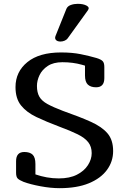

<svg xmlns="http://www.w3.org/2000/svg" viewBox="-20 -983 671 1003"><path d="M482 -527Q454 -527 439 -541Q424 -555 424 -589V-640Q420 -641 416 -642.5Q412 -644 407 -645Q361 -658 306 -658Q259 -658 229.5 -638.5Q200 -619 186.5 -590.5Q173 -562 173 -534Q173 -500 185.5 -478Q198 -456 228 -439.5Q258 -423 308 -404Q396 -373 454 -347Q512 -321 541.5 -286.5Q571 -252 571 -194Q571 -139 538.5 -95Q506 -51 444 -25.5Q382 0 291 0Q245 0 191.5 -10Q138 -20 103 -33Q81 -42 72.5 -50.5Q64 -59 64 -81V-141Q64 -189 107 -189Q136 -189 150.5 -175Q165 -161 165 -126V-72Q194 -62 224.5 -56.5Q255 -51 287 -51Q344 -51 382 -70.5Q420 -90 439.5 -120.5Q459 -151 459 -183Q459 -217 441 -240Q423 -263 385.5 -281.5Q348 -300 291 -321Q222 -347 170.5 -371.5Q119 -396 90 -432Q61 -468 61 -528Q61 -608 123 -658.5Q185 -709 299 -709Q357 -709 401.5 -700Q446 -691 484 -680Q507 -673 516 -664Q525 -655 525 -633V-575Q525 -527 482 -527ZM333 -782Q328 -775 317.5 -770.5Q307 -766 296 -766Q280 -766 272.5 -774Q265 -782 270 -795L327 -937Q333 -951 350 -957Q367 -963 386 -963Q415 -963 432.5 -953.5Q450 -944 439 -929Z"/></svg>

Font: Marmelad
Style: Regular
Weight: 400
Designer: Manvel Shmavonyan
Foundry: Cyreal
Version: Version 1.110; ttfautohint (v1.8.4.7-5d5b)